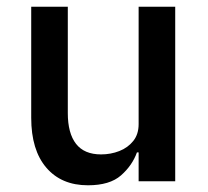

<svg xmlns="http://www.w3.org/2000/svg" viewBox="-20 -540 620 572"><path d="M393 0V-86H388Q374 -47 340.5 -17.5Q307 12 242 12Q163 12 118 -40.5Q73 -93 73 -189V-520H182V-203Q182 -143 206.5 -111.5Q231 -80 281 -80Q310 -80 335.5 -90Q361 -100 377 -120Q393 -140 393 -170V-520H502V0Z"/></svg>

Font: IBM Plex Sans Medium
Style: Regular
Weight: 500
Designer: Mike Abbink, Paul van der Laan, Pieter van Rosmalen
Foundry: Bold Monday
Version: Version 3.201